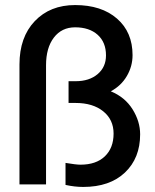

<svg xmlns="http://www.w3.org/2000/svg" viewBox="-20 -729 611 759"><path d="M57 -474Q57 -582 117.5 -645.5Q178 -709 277 -709Q381 -709 442.5 -655.5Q504 -602 504 -511Q504 -467 481.5 -428.5Q459 -390 418 -368Q474 -345 504 -297Q534 -249 534 -198Q534 -104 474 -47Q414 10 309 10Q275 10 239 2V-85Q281 -78 298 -78Q360 -78 394.5 -111Q429 -144 429 -201Q429 -256 388 -289Q347 -322 279 -322H251V-408H279Q333 -408 366 -436Q399 -464 399 -510Q399 -562 366 -591.5Q333 -621 277 -621Q224 -621 193 -580.5Q162 -540 162 -471V0H57Z"/></svg>

Font: LT Superior Semi-bold
Style: Regular
Weight: 600
Designer: Daniel Lyons
Foundry: LyonsType
Version: Version 1.0